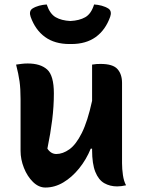

<svg xmlns="http://www.w3.org/2000/svg" viewBox="-20 -829 640 859"><path d="M104 -545Q161 -545 191 -518Q221 -491 221 -411Q221 -353 213.5 -292.5Q206 -232 192 -164Q208 -140 232 -140Q261 -140 290.5 -161Q320 -182 346 -234Q372 -286 392 -378V-540Q404 -542 412 -542.5Q420 -543 430 -543Q485 -543 505.5 -520Q526 -497 526 -458V-99Q526 -73 530 -45.5Q534 -18 544 0Q522 5 504 5Q472 5 446.5 -9.5Q421 -24 406.5 -60Q392 -96 392 -158V-164H386Q366 -115 334 -75.5Q302 -36 263.5 -13Q225 10 183 10Q153 10 127.5 -15Q102 -40 87 -78Q72 -116 72 -154V-386Q72 -432 67.5 -464.5Q63 -497 52 -540Q66 -542 78 -543.5Q90 -545 104 -545ZM295 -735Q335 -737 361.5 -752Q388 -767 401 -809Q418 -808 435 -803.5Q452 -799 466 -790Q474 -784 475.5 -774.5Q477 -765 473 -754Q452 -695 408.5 -663.5Q365 -632 299 -632H291Q225 -632 181.5 -663.5Q138 -695 117 -754Q113 -765 114.5 -774.5Q116 -784 124 -790Q138 -799 155 -803.5Q172 -808 189 -809Q203 -767 229 -752Q255 -737 295 -735Z"/></svg>

Font: Recursive Mn Csl St
Style: Bold
Weight: 700
Monospace: yes
Version: Version 1.079;hotconv 1.0.112;makeotfexe 2.5.65598; ttfautoh